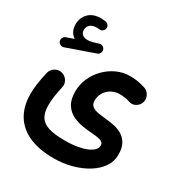

<svg xmlns="http://www.w3.org/2000/svg" viewBox="-203 -760 1116 1182"><g transform="rotate(30 355.0 -169.0)"><path d="M22.1 -365.7Q26.4 -353.6 38.3 -347.9Q50.2 -342.2 62 -346.2L260.1 -415.8Q270.6 -418.9 276.6 -429.7Q282.5 -440.6 279.7 -452.4Q276.9 -465.2 264.8 -472.1Q252.8 -479 239.7 -474.6Q210.1 -464.4 195.1 -461.1Q180.2 -457.8 167.1 -457.8Q142.8 -457.8 129 -468.6Q115.1 -479.5 115.1 -500.5Q115.1 -523.3 131.2 -538Q147.2 -552.6 179.2 -552.6Q183.8 -552.6 189 -552.2Q194.1 -551.9 197.3 -551.3Q209.6 -549.3 219.8 -558.2Q230.1 -567.1 231.6 -579.3Q232.7 -591.1 224.7 -601Q216.7 -611 203.9 -612.9Q197.4 -613.9 188.1 -614.6Q178.8 -615.4 170.8 -615.4Q115.5 -615.4 84.7 -583.9Q53.8 -552.5 53.8 -504.5Q53.8 -477.3 64.6 -456.8Q75.3 -436.4 94.5 -424.1L41.5 -405.8Q29.3 -401.7 23.6 -389.4Q17.8 -377.1 22.1 -365.7ZM27.7 4.5Q27.7 91.1 64.4 152Q101.1 213 172.5 245.1Q244 277.1 348.6 277.1Q415.8 277.1 476.2 260.6Q536.6 244.1 583.6 214.8Q630.5 185.5 657.3 146Q684.2 106.4 684.2 60.7Q684.2 11 667.2 -18.7Q650.1 -48.3 622.9 -63.8Q595.6 -79.3 563.4 -85.5Q531.1 -91.7 500.4 -94.5Q470.6 -97.3 445.6 -102.1Q420.5 -106.8 405.3 -119.3Q390 -131.7 390 -156.2Q390 -189.2 405.8 -214.5Q421.5 -239.9 447.7 -254.2Q473.9 -268.6 505.4 -268.6Q522.1 -268.6 542.2 -265.9Q562.3 -263.2 578.6 -257Q603 -248.4 625.7 -261.8Q648.4 -275.1 655.8 -299.3Q663.5 -323.9 650.5 -348Q637.6 -372.1 613.2 -379.5Q585.1 -388.5 560.5 -392.7Q535.9 -396.9 504.6 -396.9Q455.6 -396.9 411.2 -376.3Q366.8 -355.8 332.4 -320.5Q298 -285.2 278.4 -240.3Q258.8 -195.4 258.8 -146.7Q258.8 -88.6 280.8 -54.9Q302.7 -21.1 337.2 -4.6Q371.7 12 410.1 17.7Q448.5 23.4 481 25.6Q504 27.1 522.2 30.5Q540.4 33.8 550.9 41.6Q561.4 49.3 561.4 64.7Q561.4 81.4 547.9 96.4Q534.4 111.3 507.8 122.9Q481.1 134.5 442.1 141.3Q403.1 148.1 351.9 148.1Q282.8 148.1 240 135.4Q197.1 122.8 177.5 92.6Q157.8 62.4 157.8 9.6Q157.8 -22.3 162.7 -55.5Q167.6 -88.7 176.5 -127.7Q183 -153.7 168.3 -176.6Q153.7 -199.6 127.9 -205.6Q102.5 -211.9 79.5 -197.6Q56.5 -183.2 50 -157.3Q38.9 -109.4 33.3 -71.5Q27.7 -33.7 27.7 4.5Z"/></g></svg>

Font: Mikhak VF
Style: Regular
Weight: 100
Designer: Amin Abedi
Version: Version 3.001